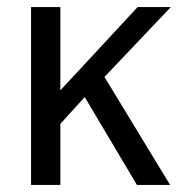

<svg xmlns="http://www.w3.org/2000/svg" viewBox="-20 -524 510 544"><path d="M68 0V-504H151V-268L370 -504H464L276 -306L462 0H368L220 -249L151 -173V0Z"/></svg>

Font: Special Gothic
Style: Regular
Weight: 400
Designer: Alistair McCready
Foundry: Monolith
Version: Version 1.010; ttfautohint (v1.8.4.7-5d5b)